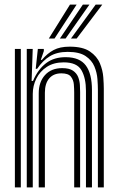

<svg xmlns="http://www.w3.org/2000/svg" viewBox="-20 -812 512 832"><path d="M404.2 0V-423.2Q404.2 -442 402.2 -469.5Q400.2 -497 389 -524Q377.8 -551 350.8 -569.1Q323.8 -587.2 273.5 -587.2Q227.5 -587.2 196.5 -568.6Q165.5 -550 141 -514H134.8L144 -600H169.8L170 -591L156.8 -552.5H161.5Q185.2 -580.8 212.4 -595.2Q239.5 -609.8 281.8 -609.8Q339 -609.8 369.6 -588.9Q400.2 -568 412.9 -537.6Q425.5 -507.2 427.6 -477.1Q429.8 -447 429.8 -428.2V0ZM44.5 0V-600H70.2V0ZM96 0V-600H121.8L117 -461.2H123Q144.2 -511 179.2 -537.9Q214.2 -564.8 265.8 -564.2Q325.5 -563.8 352 -528.1Q378.5 -492.5 378.5 -421.5V0H352.5V-418.2Q352.5 -473.5 333 -507.6Q313.5 -541.8 256.2 -541.8Q212.8 -541.8 182.9 -522.2Q153 -502.8 137.5 -471.5Q122 -440.2 122 -405.2V0ZM147.8 0V-407.5Q147.8 -456.5 174.9 -486.6Q202 -516.8 249.8 -516.8Q280 -516.8 296.1 -505.8Q312.2 -494.8 318.8 -478Q325.2 -461.2 326.2 -443.6Q327.2 -426 327.2 -413.2V0H301.5V-411.8Q301.5 -426.8 300 -446.1Q298.5 -465.5 287.2 -479.9Q276 -494.2 246 -494.2Q212.2 -494.2 193.4 -472.4Q174.5 -450.5 174.5 -410.2V0ZM191.5 -645 283.2 -792H312L216.2 -645ZM287.5 -645 394.5 -792H423.2L312.2 -645ZM239.5 -645 339 -792H367.5L264.2 -645Z"/></svg>

Font: Big Shoulders Inline Display ExtraBold
Style: Regular
Weight: 800
Designer: Patric King
Foundry: XO Type Co
Version: Version 1.000